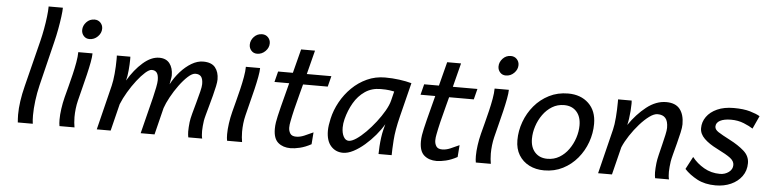

<svg xmlns="http://www.w3.org/2000/svg" viewBox="-46 -1000 4974 1245"><g transform="rotate(5 2440.5 -377.5)"><path d="M227.1 -766.6H319.8Q319.8 -745.1 314.9 -708Q310.1 -670.9 302 -626.7Q293.9 -582.5 283.2 -539.6L212.9 -252.4Q200.7 -202.1 194.1 -150.1Q187.5 -98.1 187.5 -54.7Q187.5 -22 190.9 0H93.3Q92.3 -12.7 91.6 -25.4Q90.8 -38.1 90.8 -50.8Q90.8 -132.8 117.7 -238.8L193.4 -540.5Q202.6 -577.6 210.2 -619.4Q217.8 -661.1 222.4 -700Q227.1 -738.8 227.1 -766.6Z M457 -633.3Q457 -662.1 478.5 -685.1Q500 -708 531.2 -708Q555.2 -708 570.3 -691.9Q585.4 -675.8 585.4 -653.3Q585.4 -624.5 562.7 -601.8Q540 -579.1 508.8 -579.1Q485.8 -579.1 471.4 -595.2Q457 -611.3 457 -633.3ZM444.3 -488.3H537.1Q537.1 -466.8 530.3 -429.9Q523.4 -393.1 512.9 -348.9Q502.4 -304.7 491.2 -261.7L469.2 -174.3Q462.9 -148.9 459.7 -120.8Q456.5 -92.8 456.5 -66.4Q456.5 -47.9 458.3 -30.8Q460 -13.7 462.4 0H364.7Q361.3 -16.6 361.3 -42.5Q361.3 -73.7 366.7 -112.5Q372.1 -151.4 381.8 -189.5L400.9 -262.2Q410.6 -299.3 420.7 -341.1Q430.7 -382.8 437.5 -421.6Q444.3 -460.4 444.3 -488.3Z M1293.5 0H1203.1Q1201.7 -7.8 1200.4 -17.3Q1199.2 -26.9 1199.2 -37.6Q1199.2 -64 1203.1 -99.1Q1205.6 -120.6 1215.1 -156Q1224.6 -191.4 1235.6 -230.5Q1246.6 -269.5 1254.6 -302.5Q1262.7 -335.4 1262.7 -351.6Q1262.7 -385.7 1250.7 -400.4Q1238.8 -415 1213.9 -415Q1192.9 -415 1165.3 -389.9Q1137.7 -364.7 1109.9 -326.7Q1082 -288.6 1059.8 -247.8Q1037.6 -207 1026.9 -175.3L983.4 0H893.1L952.6 -237.3Q961.4 -272.9 967.5 -304.7Q973.6 -336.4 973.6 -351.6Q973.6 -385.7 962.4 -400.4Q951.2 -415 929.7 -415Q913.1 -415 887.9 -392.8Q862.8 -370.6 834.7 -334.5Q806.6 -298.3 781.7 -256.3Q756.8 -214.4 741.2 -175.3L697.8 0H607.4L679.2 -290.5Q687 -321.8 691.4 -369.6Q695.8 -417.5 695.8 -461.4Q695.8 -468.3 695.8 -475.1Q695.8 -481.9 695.3 -488.3H783.2Q783.7 -484.4 783.7 -479.5Q783.7 -474.6 783.7 -469.2Q783.7 -439.5 780 -399.2Q776.4 -358.9 769 -332Q812 -404.8 865.5 -451.4Q918.9 -498 971.2 -498Q1016.1 -498 1038.8 -468.5Q1061.5 -439 1061.5 -390.6Q1061.5 -382.8 1057.6 -361.8Q1053.7 -340.8 1052.2 -332Q1076.2 -377.9 1109.9 -415.5Q1143.6 -453.1 1181.6 -475.6Q1219.7 -498 1256.8 -498Q1311.5 -498 1335.4 -468.3Q1359.4 -438.5 1359.4 -390.6Q1359.4 -374.5 1353.5 -346.2Q1347.7 -317.9 1338.6 -283.7Q1329.6 -249.5 1320.3 -216.1Q1311 -182.6 1303.7 -156Q1296.4 -129.4 1294.4 -116.2Q1292 -98.1 1290.3 -81.5Q1288.6 -64.9 1288.6 -49.8Q1288.6 -36.1 1289.6 -23.7Q1290.5 -11.2 1293.5 0Z M1547.9 -633.3Q1547.9 -662.1 1569.3 -685.1Q1590.8 -708 1622.1 -708Q1646 -708 1661.1 -691.9Q1676.3 -675.8 1676.3 -653.3Q1676.3 -624.5 1653.6 -601.8Q1630.9 -579.1 1599.6 -579.1Q1576.7 -579.1 1562.3 -595.2Q1547.9 -611.3 1547.9 -633.3ZM1535.2 -488.3H1627.9Q1627.9 -466.8 1621.1 -429.9Q1614.3 -393.1 1603.8 -348.9Q1593.3 -304.7 1582 -261.7L1560.1 -174.3Q1553.7 -148.9 1550.5 -120.8Q1547.4 -92.8 1547.4 -66.4Q1547.4 -47.9 1549.1 -30.8Q1550.8 -13.7 1553.2 0H1455.6Q1452.1 -16.6 1452.1 -42.5Q1452.1 -73.7 1457.5 -112.5Q1462.9 -151.4 1472.7 -189.5L1491.7 -262.2Q1501.5 -299.3 1511.5 -341.1Q1521.5 -382.8 1528.3 -421.6Q1535.2 -460.4 1535.2 -488.3Z M2009.3 -103 2003.4 -25.4Q1964.8 -4.4 1929.9 3.9Q1895 12.2 1869.1 12.2Q1819.8 12.2 1788.6 -14.4Q1757.3 -41 1757.3 -104Q1757.3 -125 1760.7 -147Q1765.6 -178.2 1783.9 -250.7Q1802.2 -323.2 1828.4 -422.4Q1854.5 -521.5 1882.3 -631.8H1972.7Q1931.2 -466.8 1899.2 -348.4Q1867.2 -230 1854 -159.2Q1852.1 -149.9 1850.8 -140.1Q1849.6 -130.4 1849.6 -120.6Q1849.6 -99.1 1860.1 -82.3Q1870.6 -65.4 1899.4 -65.4Q1923.8 -65.4 1950.9 -76.7Q1978 -87.9 2009.3 -103ZM1728.5 -406.7 1746.1 -476.1H2092.8L2075.2 -406.7Z M2526.9 0H2441.4Q2441.4 -22 2443.4 -50.8Q2445.3 -79.6 2449.2 -108.2Q2453.1 -136.7 2458.5 -157.7L2468.3 -196.3Q2447.8 -160.6 2417 -124Q2386.2 -87.4 2350.3 -56.4Q2314.5 -25.4 2278.3 -6.6Q2242.2 12.2 2210.9 12.2Q2162.6 12.2 2131.8 -22.5Q2101.1 -57.1 2101.1 -122.1Q2101.1 -139.6 2104 -159.4Q2106.9 -179.2 2111.8 -201.2Q2124.5 -257.8 2153.8 -310.8Q2183.1 -363.8 2226.1 -406Q2269 -448.2 2323.5 -473.1Q2377.9 -498 2440.9 -498Q2488.3 -498 2533.7 -491.9Q2579.1 -485.8 2613.8 -476.1L2558.1 -253.4Q2535.6 -163.1 2531.2 -98.1Q2526.9 -33.2 2526.9 0ZM2492.2 -351.6 2507.3 -412.6Q2496.1 -415 2475.8 -418Q2455.6 -420.9 2418.9 -420.9Q2360.4 -420.9 2316.9 -391.1Q2273.4 -361.3 2245.1 -312.5Q2216.8 -263.7 2202.1 -206.1Q2194.8 -176.8 2194.8 -150.9Q2194.8 -115.2 2207.5 -91.8Q2220.2 -68.4 2241.2 -68.4Q2261.2 -68.4 2290.3 -87.9Q2319.3 -107.4 2351.3 -139.6Q2383.3 -171.9 2412.6 -209.7Q2441.9 -247.6 2463.4 -284.9Q2484.9 -322.3 2492.2 -351.6Z M2960 -103 2954.1 -25.4Q2915.5 -4.4 2880.6 3.9Q2845.7 12.2 2819.8 12.2Q2770.5 12.2 2739.3 -14.4Q2708 -41 2708 -104Q2708 -125 2711.4 -147Q2716.3 -178.2 2734.6 -250.7Q2752.9 -323.2 2779.1 -422.4Q2805.2 -521.5 2833 -631.8H2923.3Q2881.8 -466.8 2849.9 -348.4Q2817.9 -230 2804.7 -159.2Q2802.7 -149.9 2801.5 -140.1Q2800.3 -130.4 2800.3 -120.6Q2800.3 -99.1 2810.8 -82.3Q2821.3 -65.4 2850.1 -65.4Q2874.5 -65.4 2901.6 -76.7Q2928.7 -87.9 2960 -103ZM2679.2 -406.7 2696.8 -476.1H3043.5L3025.9 -406.7Z M3167 -633.3Q3167 -662.1 3188.5 -685.1Q3210 -708 3241.2 -708Q3265.1 -708 3280.3 -691.9Q3295.4 -675.8 3295.4 -653.3Q3295.4 -624.5 3272.7 -601.8Q3250 -579.1 3218.8 -579.1Q3195.8 -579.1 3181.4 -595.2Q3167 -611.3 3167 -633.3ZM3154.3 -488.3H3247.1Q3247.1 -466.8 3240.2 -429.9Q3233.4 -393.1 3222.9 -348.9Q3212.4 -304.7 3201.2 -261.7L3179.2 -174.3Q3172.9 -148.9 3169.7 -120.8Q3166.5 -92.8 3166.5 -66.4Q3166.5 -47.9 3168.2 -30.8Q3169.9 -13.7 3172.4 0H3074.7Q3071.3 -16.6 3071.3 -42.5Q3071.3 -73.7 3076.7 -112.5Q3082 -151.4 3091.8 -189.5L3110.8 -262.2Q3120.6 -299.3 3130.6 -341.1Q3140.6 -382.8 3147.5 -421.6Q3154.3 -460.4 3154.3 -488.3Z M3330.6 -168Q3330.6 -229 3352.1 -287.8Q3373.5 -346.7 3413.3 -394Q3453.1 -441.4 3508.8 -469.7Q3564.5 -498 3632.8 -498Q3714.8 -498 3765.9 -449.5Q3816.9 -400.9 3816.9 -316.4Q3816.9 -255.4 3795.9 -196.8Q3774.9 -138.2 3735.6 -91.1Q3696.3 -43.9 3641.6 -15.9Q3586.9 12.2 3520 12.2Q3465.3 12.2 3422.6 -9.5Q3379.9 -31.2 3355.2 -71.5Q3330.6 -111.8 3330.6 -168ZM3613.3 -420.9Q3570.3 -420.9 3535.4 -399.7Q3500.5 -378.4 3475.6 -343.5Q3450.7 -308.6 3437.3 -267.1Q3423.8 -225.6 3423.8 -185.5Q3423.8 -129.4 3453.9 -96.9Q3483.9 -64.5 3534.2 -64.5Q3577.6 -64.5 3612.5 -85.4Q3647.5 -106.4 3672.1 -141.1Q3696.8 -175.8 3710.2 -217Q3723.6 -258.3 3723.6 -298.3Q3723.6 -355.5 3693.8 -388.2Q3664.1 -420.9 3613.3 -420.9Z M4332 0H4241.7Q4240.2 -7.8 4239 -17.3Q4237.8 -26.9 4237.8 -37.6Q4237.8 -64 4241.7 -99.1Q4244.1 -120.6 4252 -153.1Q4259.8 -185.5 4268.6 -220.7Q4277.3 -255.9 4283.9 -285.9Q4290.5 -315.9 4290.5 -332Q4290.5 -375.5 4273.2 -395.3Q4255.9 -415 4222.2 -415Q4198.7 -415 4168.5 -392.8Q4138.2 -370.6 4106.7 -335Q4075.2 -299.3 4048.3 -258.5Q4021.5 -217.8 4005.9 -180.7L3960.9 0H3870.6L3942.4 -290.5Q3950.2 -321.3 3954.1 -371.8Q3958 -422.4 3958 -469.2V-488.3H4046.4Q4046.9 -483.9 4047.1 -478.5Q4047.4 -473.1 4047.4 -467.3Q4047.4 -446.8 4045.4 -420.7Q4043.5 -394.5 4039.8 -369.6Q4036.1 -344.7 4031.7 -328.1Q4081.5 -400.9 4143.3 -449.5Q4205.1 -498 4271 -498Q4331.5 -498 4359.9 -462.4Q4388.2 -426.8 4388.2 -363.8Q4388.2 -343.8 4380.6 -309.3Q4373 -274.9 4362.8 -236.3Q4352.5 -197.8 4344 -165Q4335.4 -132.3 4333 -116.2Q4330.6 -98.1 4328.9 -81.5Q4327.1 -64.9 4327.1 -49.8Q4327.1 -36.1 4328.1 -23.7Q4329.1 -11.2 4332 0Z M4881.3 -459.5 4842.8 -375.5Q4821.8 -389.6 4783.7 -405.3Q4745.6 -420.9 4700.2 -420.9Q4654.3 -420.9 4628.2 -407Q4602.1 -393.1 4602.1 -367.7Q4602.1 -348.6 4625.5 -333.3Q4648.9 -317.9 4703.6 -289.6Q4757.8 -261.7 4795.4 -228.8Q4833 -195.8 4833 -149.4Q4833 -100.6 4806.6 -64.2Q4780.3 -27.8 4735.8 -7.8Q4691.4 12.2 4636.2 12.2Q4565.9 12.2 4515.6 -14.6Q4465.3 -41.5 4432.6 -77.1L4475.6 -158.7Q4506.8 -118.7 4553.7 -91.6Q4600.6 -64.5 4657.7 -64.5Q4690.4 -64.5 4715.1 -82.8Q4739.7 -101.1 4739.7 -129.4Q4739.7 -154.3 4714.1 -174.1Q4688.5 -193.8 4625.5 -225.1Q4572.3 -251.5 4541.3 -282Q4510.3 -312.5 4510.3 -349.6Q4510.3 -390.1 4534.2 -423.8Q4558.1 -457.5 4603 -477.8Q4647.9 -498 4710.4 -498Q4774.4 -498 4816.9 -485.6Q4859.4 -473.1 4881.3 -459.5Z"/></g></svg>

Font: Andika
Style: Italic
Weight: 400
Italic angle: -14°
Designer: Victor Gaultney, Annie Olsen, Julie Remington, Don Collingsworth, Eric Hays, Becca Hirsbrunner
Foundry: SIL International
Version: Version 6.101